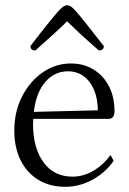

<svg xmlns="http://www.w3.org/2000/svg" viewBox="-20 -706 496 738"><path d="M231 12Q171 12 127 -15Q83 -42 59 -90.5Q35 -139 35 -204Q35 -277 65 -335.5Q95 -394 144.5 -428Q194 -462 253 -462Q302 -462 340 -438.5Q378 -415 399 -374Q420 -333 420 -279Q420 -261 413 -255Q406 -249 399 -249H108Q107 -239 107 -228Q107 -138 147 -82.5Q187 -27 259 -27Q300 -27 338 -49Q376 -71 405 -110L417 -88Q385 -42 335 -15Q285 12 231 12ZM241 -432Q190 -432 154.5 -391.5Q119 -351 110 -276L356 -282Q355 -351 323.5 -391.5Q292 -432 241 -432ZM238 -686Q245 -686 252 -681.5Q259 -677 272.5 -662Q286 -647 311 -615.5Q336 -584 379 -529Q379 -512 360 -512Q312 -554 283 -581Q254 -608 238 -624Q222 -608 192.5 -581Q163 -554 116 -512Q97 -512 97 -529Q139 -584 164.5 -615.5Q190 -647 203.5 -662Q217 -677 224.5 -681.5Q232 -686 238 -686Z"/></svg>

Font: Petrona Light
Style: Regular
Weight: 300
Designer: Ringo R. Seeber
Foundry: Ringo R. Seeber
Version: Version 2.001; ttfautohint (v1.8.3)